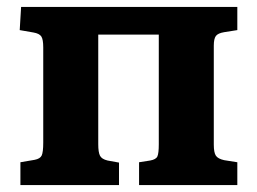

<svg xmlns="http://www.w3.org/2000/svg" viewBox="-20 -535 742 555"><path d="M39 0V-66L80 -73Q96 -76 100.5 -85.5Q105 -95 105 -123V-398Q105 -421 99.5 -429.5Q94 -438 77 -441L37 -448L41 -515H666V-448L628 -442Q610 -439 604 -431Q598 -423 598 -403V-117Q598 -94 604 -85Q610 -76 628 -72L666 -66V0H382V-66L414 -71Q431 -74 435 -83Q439 -92 439 -118V-435H264V-118Q264 -95 269 -85Q274 -75 291 -71L324 -65V0Z"/></svg>

Font: Literata 18pt
Style: Bold
Weight: 700
Designer: Latin by Veronika Burian and Jose Scaglione. Greek by Irene Vlachou. Cyrillic by Vera Evstafieva.
Foundry: TypeTogether
Version: Version 3.103;gftools[0.9.29]